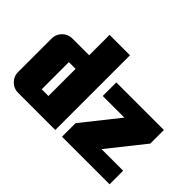

<svg xmlns="http://www.w3.org/2000/svg" viewBox="-125 -969 1250 1250"><g transform="rotate(45 500.0 -344.0)"><path d="M969 0H531V-125L730 -375H531V-500H969V-375L770 -125H969ZM281 -125V-375H219V-125ZM469 0H125Q87 0 59 -28Q31 -56 31 -94V-406Q31 -444 59 -472Q87 -500 125 -500H281V-688H469Z"/></g></svg>

Font: CostaRica
Style: Normal
Weight: 900
Version: Version 1.3